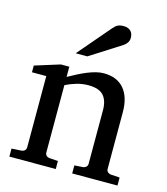

<svg xmlns="http://www.w3.org/2000/svg" viewBox="-110 -818 786 904"><g transform="rotate(15 283.5 -366.5)"><path d="M326.2 0V-39.1L368.2 -42Q377 -43 383.1 -48.8Q389.2 -54.7 389.2 -64V-324.2Q389.2 -371.6 367.2 -396.2Q345.2 -420.9 293 -420.9Q264.2 -420.9 236.3 -412.8Q208.5 -404.8 183.1 -392.1V-64Q183.1 -54.7 189 -48.8Q194.8 -43 204.1 -42L246.1 -39.1V0H20V-39.1L68.8 -42Q78.1 -43 84 -48.8Q89.8 -54.7 89.8 -64V-411.1H20V-443.8L142.1 -481.9H183.1V-432.1Q204.1 -443.8 225.8 -455.1Q247.6 -466.3 269 -475.1Q290.5 -483.9 310.5 -489Q330.6 -494.1 348.1 -494.1Q413.6 -494.1 447.8 -453.6Q481.9 -413.1 481.9 -339.8V-64Q481.9 -54.7 488 -48.8Q494.1 -43 502.9 -42L546.9 -39.1V0ZM427.7 -688Q427.7 -674.3 421.1 -664.6Q414.6 -654.8 404.8 -647.9L252.4 -550.8H195.8L328.6 -706.1Q334.5 -712.4 339.4 -717.5Q344.2 -722.7 350.1 -726.1Q356 -729.5 363.5 -731.2Q371.1 -732.9 381.8 -732.9Q395 -732.9 403.8 -728.8Q412.6 -724.6 418 -718.3Q423.3 -711.9 425.5 -703.9Q427.7 -695.8 427.7 -688Z"/></g></svg>

Font: Charis SIL APac
Style: Regular
Weight: 400
Foundry: SIL International
Version: Version 5.000